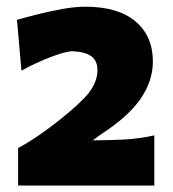

<svg xmlns="http://www.w3.org/2000/svg" viewBox="-20 -910 527 585"><path d="M35.2 -344.7V-459Q56.6 -470.2 79.3 -485.1Q102.1 -500 121.1 -513.7Q193.4 -566.9 235.1 -609.4Q276.9 -651.9 276.9 -696.3Q276.9 -725.1 258.3 -738.5Q239.7 -752 201.7 -753.9Q181.2 -753.9 136 -736.8Q90.8 -719.7 45.4 -694.8L31.7 -849.6Q57.1 -856.9 94 -866.2Q130.9 -875.5 169.9 -882.6Q209 -889.6 239.7 -889.6Q339.4 -889.6 392.6 -845Q445.8 -800.3 445.8 -722.7Q445.8 -663.6 408.4 -609.1Q371.1 -554.7 288.1 -501L262.7 -482.4Q310.1 -482.4 357.4 -484.9Q404.8 -487.3 450.2 -497.6V-344.7Z"/></svg>

Font: Pinar-DS1-FD ExtraBold
Style: Regular
Weight: 800
Designer: Amin Abedi
Version: Version 2.000